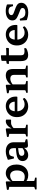

<svg xmlns="http://www.w3.org/2000/svg" viewBox="1762 -2422 864 4429"><g transform="rotate(-90 2194.5 -207.0)"><path d="M99 205V-313H234V205ZM48 205Q39 205 39 195V179Q39 169 48 167L76 160Q92 155 95.5 150Q99 145 99 130V25H233V129Q233 145 236.5 149.5Q240 154 256 158L304 168Q313 170 313 180V196Q313 205 303 205ZM212 -112Q232 -91 261.5 -80Q291 -69 332 -69Q402 -69 440 -116.5Q478 -164 478 -249Q478 -323 446 -364.5Q414 -406 358 -406Q323 -406 288.5 -389.5Q254 -373 225 -342L214 -366Q244 -430 298 -468Q352 -506 412 -506Q475 -506 520 -476Q565 -446 589.5 -390.5Q614 -335 614 -260Q614 -177 584 -116Q554 -55 499.5 -21.5Q445 12 369 12Q308 12 261.5 -11.5Q215 -35 178 -83ZM99 -313V-462L118 -423L38 -439Q29 -441 29 -451V-469Q29 -478 39 -481L197 -505Q212 -507 218.5 -503.5Q225 -500 225 -486V-379L234 -363V-313Z M831 11Q770 11 732 -25Q694 -61 694 -118Q694 -181 740 -216.5Q786 -252 881 -262L1009 -276L1007 -223L905 -210Q857 -203 835.5 -186.5Q814 -170 814 -139Q814 -111 832.5 -94.5Q851 -78 883 -78Q914 -78 937.5 -87Q961 -96 976.5 -108Q992 -120 998 -127L1010 -115Q1007 -97 992.5 -75.5Q978 -54 954.5 -34Q931 -14 899.5 -1.5Q868 11 831 11ZM993 -322Q993 -374 968.5 -402.5Q944 -431 898 -431Q876 -431 857.5 -426Q839 -421 825.5 -405.5Q812 -390 804 -358L797 -327Q794 -318 785 -318H762Q752 -318 751 -328Q743 -359 736.5 -389.5Q730 -420 724 -449Q722 -457 731 -462Q761 -475 811.5 -490.5Q862 -506 920 -506Q1016 -506 1072 -457.5Q1128 -409 1128 -325V-162H993ZM1128 -162V-38L1108 -72L1189 -47Q1198 -44 1198 -34V-18Q1198 -8 1188 -7L1134 0Q1082 7 1052.5 6Q1023 5 1011 -9Q999 -23 999 -53V-101L993 -109V-162Z M1321 0V-313H1455V0ZM1650 -393Q1650 -384 1640 -384H1576Q1562 -384 1550.5 -382Q1539 -380 1527 -375Q1503 -365 1481 -349.5Q1459 -334 1443 -315L1442 -350Q1451 -381 1467.5 -409Q1484 -437 1507 -459Q1530 -481 1557 -493.5Q1584 -506 1613 -506Q1650 -506 1650 -492ZM1269 0Q1260 0 1260 -10V-26Q1260 -36 1270 -38L1298 -45Q1314 -50 1317.5 -55Q1321 -60 1321 -75V-180H1455V-76Q1455 -60 1458.5 -55.5Q1462 -51 1477 -47L1525 -37Q1534 -35 1534 -25V-9Q1534 0 1524 0ZM1321 -313V-462L1339 -423L1259 -439Q1250 -440 1250 -450V-469Q1250 -478 1260 -480L1418 -505Q1433 -507 1440 -503Q1447 -499 1447 -485V-379L1455 -362V-313Z M1959 11Q1891 11 1834 -19.5Q1777 -50 1742.5 -108Q1708 -166 1708 -250Q1708 -334 1743.5 -390.5Q1779 -447 1837 -476.5Q1895 -506 1963 -506Q2025 -506 2074 -478.5Q2123 -451 2152 -400.5Q2181 -350 2181 -282Q2181 -275 2181 -266.5Q2181 -258 2180 -249Q2177 -239 2168 -239H1828V-300H2089L2064 -282Q2064 -287 2064 -291Q2064 -295 2064 -299Q2064 -336 2050 -365.5Q2036 -395 2011.5 -412.5Q1987 -430 1956 -430Q1901 -430 1871 -386Q1841 -342 1841 -258Q1841 -205 1861 -163Q1881 -121 1917 -96.5Q1953 -72 2000 -72Q2070 -72 2122 -110Q2130 -116 2134 -107L2147 -85Q2151 -78 2146 -69Q2112 -31 2063 -10Q2014 11 1959 11Z M2683 -316Q2683 -358 2660 -380Q2637 -402 2594 -402Q2560 -402 2523 -385.5Q2486 -369 2453 -340L2440 -365Q2464 -407 2499.5 -438.5Q2535 -470 2578 -488Q2621 -506 2666 -506Q2745 -506 2781.5 -464Q2818 -422 2818 -335V0H2683ZM2329 0V-313H2463V0ZM2277 0Q2268 0 2268 -10V-26Q2268 -36 2278 -38L2306 -45Q2322 -50 2325.5 -55Q2329 -60 2329 -75V-180H2463V-76Q2463 -60 2466.5 -55.5Q2470 -51 2485 -47L2533 -37Q2542 -35 2542 -25V-9Q2542 0 2532 0ZM2632 0Q2623 0 2623 -10V-26Q2623 -36 2632 -38L2660 -45Q2677 -50 2680 -55Q2683 -60 2683 -75V-180H2818V-76Q2818 -60 2821.5 -55.5Q2825 -51 2840 -47L2888 -37Q2897 -35 2897 -25V-9Q2897 0 2887 0ZM2329 -313V-462L2347 -423L2267 -439Q2258 -440 2258 -450V-469Q2258 -478 2268 -480L2426 -505Q2441 -507 2448 -503Q2455 -499 2455 -485V-379L2463 -362V-313Z M3145 10Q3070 10 3035 -30Q3000 -70 3000 -155V-470L3005 -495V-593Q3005 -602 3015 -605Q3029 -609 3049 -612Q3069 -615 3089.5 -617Q3110 -619 3125 -619Q3134 -618 3134 -609V-158Q3134 -112 3155 -93Q3176 -74 3226 -74Q3239 -74 3254.5 -75.5Q3270 -77 3287 -81Q3296 -83 3298 -73L3299 -50Q3301 -42 3293 -34Q3276 -22 3250.5 -12Q3225 -2 3197.5 4Q3170 10 3145 10ZM2941 -434Q2932 -434 2934 -444L2940 -476Q2942 -486 2952 -487L3005 -495H3225L3295 -499Q3304 -500 3304 -489Q3305 -478 3304.5 -466.5Q3304 -455 3301 -444Q3298 -434 3289 -434Z M3612 11Q3544 11 3487 -19.5Q3430 -50 3395.5 -108Q3361 -166 3361 -250Q3361 -334 3396.5 -390.5Q3432 -447 3490 -476.5Q3548 -506 3616 -506Q3678 -506 3727 -478.5Q3776 -451 3805 -400.5Q3834 -350 3834 -282Q3834 -275 3834 -266.5Q3834 -258 3833 -249Q3830 -239 3821 -239H3481V-300H3742L3717 -282Q3717 -287 3717 -291Q3717 -295 3717 -299Q3717 -336 3703 -365.5Q3689 -395 3664.5 -412.5Q3640 -430 3609 -430Q3554 -430 3524 -386Q3494 -342 3494 -258Q3494 -205 3514 -163Q3534 -121 3570 -96.5Q3606 -72 3653 -72Q3723 -72 3775 -110Q3783 -116 3787 -107L3800 -85Q3804 -78 3799 -69Q3765 -31 3716 -10Q3667 11 3612 11Z M4181 -297Q4244 -276 4280 -255.5Q4316 -235 4330.5 -210Q4345 -185 4345 -150Q4345 -101 4317.5 -65Q4290 -29 4240 -8.5Q4190 12 4122 12Q4068 12 4024.5 2Q3981 -8 3953 -19Q3944 -23 3944 -33L3935 -170Q3935 -179 3945 -180L3966 -183Q3975 -184 3979 -174L3989 -142Q4004 -99 4035 -76.5Q4066 -54 4121 -54Q4170 -54 4197.5 -71.5Q4225 -89 4225 -120Q4225 -136 4215.5 -148Q4206 -160 4180.5 -172Q4155 -184 4109 -200Q4042 -226 4004.5 -247Q3967 -268 3952.5 -293.5Q3938 -319 3938 -355Q3938 -424 3997 -465.5Q4056 -507 4154 -507Q4200 -507 4239 -499Q4278 -491 4299 -482Q4307 -478 4307 -468L4309 -350Q4309 -341 4299 -340L4276 -339Q4266 -338 4265 -348L4260 -371Q4253 -408 4226 -425Q4199 -442 4156 -442Q4113 -442 4087 -424.5Q4061 -407 4061 -378Q4061 -361 4070 -349.5Q4079 -338 4105 -326Q4131 -314 4181 -297Z"/></g></svg>

Font: Hahmlet SemiBold
Style: Regular
Weight: 600
Version: Version 1.002